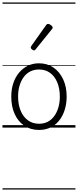

<svg xmlns="http://www.w3.org/2000/svg" viewBox="-20 -1030 629 1550"><path d="M295 19Q227 19 176.5 -15Q126 -49 98.5 -109.5Q71 -170 71 -250Q71 -310 87.5 -359Q104 -408 134.5 -444Q165 -480 205.5 -499.5Q246 -519 295 -519Q361 -519 411 -485Q461 -451 489.5 -390.5Q518 -330 518 -251Q518 -203 507.5 -161.5Q497 -120 478 -87Q459 -54 432 -30Q405 -6 370.5 6.5Q336 19 295 19ZM295 -31Q334 -31 364.5 -46.5Q395 -62 417 -91.5Q439 -121 451 -161.5Q463 -202 463 -250Q463 -315 442.5 -364.5Q422 -414 384.5 -441.5Q347 -469 295 -469Q256 -469 225 -453.5Q194 -438 172 -408.5Q150 -379 138 -339Q126 -299 126 -250Q126 -186 146.5 -136.5Q167 -87 205 -59Q243 -31 295 -31ZM255 -623Q248 -623 238 -631Q228 -639 228 -647Q228 -649 229.5 -651.5Q231 -654 233 -659L352 -827Q355 -832 359 -834.5Q363 -837 369 -837Q375 -837 383.5 -832Q392 -827 398.5 -820.5Q405 -814 405 -808Q405 -803 404 -800.5Q403 -798 398 -793L268 -632Q262 -623 255 -623ZM0 490H589V500H0ZM0 -20H589V0H0ZM0 -505H589V-500H0ZM0 -1010H589V-1000H0Z"/></svg>

Font: Playwrite NG Modern Guides
Style: Regular
Weight: 400
Designer: Veronika Burian, José Scaglione
Foundry: TypeTogether
Version: Version 1.003